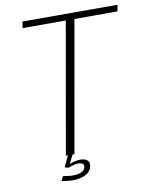

<svg xmlns="http://www.w3.org/2000/svg" viewBox="-88 -740 730 928"><g transform="rotate(-10 277.0 -276.0)"><path d="M181 0H223L336.5 -643.5H547.5L553.5 -675H87L82 -643.5H294ZM194.5 123Q211.5 123 227.2 119.8Q243 116.5 256 110Q269 103.5 277.5 93.2Q286 83 288 69Q291.5 49 279 40Q266.5 31 246.5 31Q230 31 212.5 35.8Q195 40.5 186.5 46.5L184 59.5Q196 54.5 209.5 51Q223 47.5 234 47.5Q246.5 47.5 254.2 52.8Q262 58 259.5 69.5Q256.5 84 240.8 92Q225 100 199 100Q184 100 171.8 98.2Q159.5 96.5 150.5 94.5L138.5 116.5Q149.5 119 163.8 121Q178 123 194.5 123ZM184 59.5 214 0H191L165.5 54.5Z"/></g></svg>

Font: Anybody UltraCondensed Thin ExtraLight
Style: Italic
Weight: 250
Italic angle: -10°
Version: Version 1.111